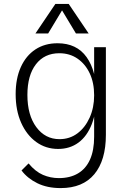

<svg xmlns="http://www.w3.org/2000/svg" viewBox="-20 -741 635 981"><path d="M290 220Q221 220 170.5 195Q120 170 90 130L126 94Q161 136 199.5 152.5Q238 169 281 169Q338 169 378.5 145Q419 121 440 74Q461 27 461 -43V-500H521V-52Q521 78 462 149Q403 220 290 220ZM277 20Q214 20 165 -15.5Q116 -51 88 -114Q60 -177 60 -260Q60 -340 86.5 -398.5Q113 -457 161 -488.5Q209 -520 274 -520Q372 -520 422.5 -449Q473 -378 473 -255Q473 -169 449 -107Q425 -45 381 -12.5Q337 20 277 20ZM284 -30Q336 -30 375.5 -59.5Q415 -89 438 -140Q461 -191 461 -254Q461 -318 438.5 -366Q416 -414 376 -441.5Q336 -469 283 -469Q207 -469 163.5 -412.5Q120 -356 120 -256Q120 -153 165.5 -91.5Q211 -30 284 -30ZM263 -721H331L433 -570H368L297 -688L226 -570H161Z"/></svg>

Font: Moderustic Light
Style: Regular
Weight: 300
Designer: Tural Alisoy
Foundry: TAFT Foundry
Version: Version 2.120